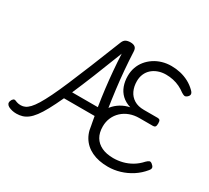

<svg xmlns="http://www.w3.org/2000/svg" viewBox="-188 -1313 1787 1644"><g transform="rotate(30 706.0 -491.0)"><path d="M128 17Q105 17 85.5 12.5Q66 8 48 -1Q34 -9 28 -21Q22 -33 28 -50Q34 -67 44.5 -74.5Q55 -82 66 -77Q85 -69 97.5 -66.5Q110 -64 126 -64Q146 -64 166 -73Q186 -82 208 -105Q230 -128 255.5 -169.5Q281 -211 313 -276.5Q345 -342 385.5 -437Q426 -532 478 -659.5Q530 -787 596 -954Q607 -982 625.5 -991.5Q644 -1001 671 -1001Q700 -1001 716 -988.5Q732 -976 733 -946Q737 -856 744.5 -767Q752 -678 763.5 -586.5Q775 -495 790 -399.5Q805 -304 824 -200Q828 -180 820.5 -169.5Q813 -159 790 -153Q770 -149 757.5 -156.5Q745 -164 741 -183Q735 -213 729.5 -242.5Q724 -272 719 -301H416Q379 -221 348.5 -165Q318 -109 291 -73.5Q264 -38 238 -18.5Q212 1 185 9Q158 17 128 17ZM451 -380H705Q691 -467 681 -550Q671 -633 664 -714.5Q657 -796 653 -879Q592 -721 542 -597.5Q492 -474 451 -380ZM1034 19Q940 19 872.5 -13.5Q805 -46 769 -107Q733 -168 733 -254Q733 -303 748 -346.5Q763 -390 791 -425Q819 -460 858.5 -484Q898 -508 946 -518Q892 -535 858.5 -567Q825 -599 809 -643.5Q793 -688 793 -740Q793 -786 807 -825.5Q821 -865 847 -897Q873 -929 908.5 -952.5Q944 -976 986.5 -988.5Q1029 -1001 1076 -1001Q1122 -1001 1165.5 -991Q1209 -981 1249 -960Q1289 -939 1322 -906Q1341 -888 1340.5 -872.5Q1340 -857 1322 -843Q1308 -832 1296 -835Q1284 -838 1267 -849Q1241 -869 1210 -884Q1179 -899 1144 -906.5Q1109 -914 1073 -914Q1032 -914 997 -901.5Q962 -889 936.5 -866.5Q911 -844 897 -812Q883 -780 883 -741Q883 -688 902.5 -646.5Q922 -605 961 -581Q1000 -557 1058 -557H1195Q1210 -557 1216.5 -548.5Q1223 -540 1223 -517Q1223 -495 1216.5 -486Q1210 -477 1195 -477H1060Q1009 -477 966 -461Q923 -445 891 -415.5Q859 -386 841.5 -346Q824 -306 824 -259Q824 -197 849 -155Q874 -113 921.5 -90.5Q969 -68 1036 -68Q1083 -68 1128 -79.5Q1173 -91 1214.5 -115.5Q1256 -140 1291 -179Q1308 -196 1319.5 -200Q1331 -204 1346 -192Q1364 -178 1367 -164.5Q1370 -151 1354 -132Q1314 -83 1262 -49.5Q1210 -16 1151.5 1.5Q1093 19 1034 19Z"/></g></svg>

Font: Playwrite PL
Style: Regular
Weight: 400
Designer: Veronika Burian, José Scaglione
Foundry: TypeTogether
Version: Version 1.002